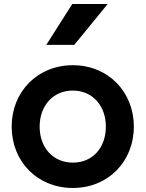

<svg xmlns="http://www.w3.org/2000/svg" viewBox="-20 -862 723 954"><path d="M342 72C517 72 645 -59 645 -233C645 -406 517 -538 342 -538C166 -538 38 -406 38 -233C38 -59 166 72 342 72ZM342 -54C243 -54 177 -129 177 -233C177 -336 243 -412 342 -412C440 -412 506 -336 506 -233C506 -129 441 -54 342 -54ZM210 -639H349L515 -842H339Z"/></svg>

Font: LINE Seed JP_OTF Bold
Style: Regular
Weight: 700
Designer: LINE & Fontrix & Fontworks
Version: Version 1.009